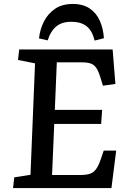

<svg xmlns="http://www.w3.org/2000/svg" viewBox="-20 -950 644 970"><path d="M157 -630 71 -647 77 -700H549L563 -526L500 -517L489 -553Q479 -587 468 -604.5Q457 -622 440 -628.5Q423 -635 394 -635H267L257 -395H496L491 -324H254L243 -66H387Q414 -66 432.5 -71.5Q451 -77 464.5 -94.5Q478 -112 490 -148L504 -189H567L543 0H46L52 -54L134 -67ZM458 -745Q446 -795 417.5 -817.5Q389 -840 340 -840Q291 -840 262.5 -815Q234 -790 221 -746L177 -756Q182 -802 202 -841.5Q222 -881 258 -905.5Q294 -930 348 -930Q400 -930 434 -906.5Q468 -883 485 -843.5Q502 -804 505 -757Z"/></svg>

Font: Literata 12pt Medium
Style: Italic
Weight: 500
Italic angle: -2°
Designer: Latin by Veronika Burian and Jose Scaglione. Greek by Irene Vlachou. Cyrillic by Vera Evstafieva
Foundry: TypeTogether
Version: Version 3.002